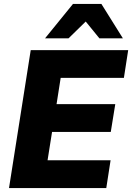

<svg xmlns="http://www.w3.org/2000/svg" viewBox="-20 -961 675 981"><path d="M26 0 137 -705H635L613 -563H290L269 -429H569L546 -287H246L223 -142H545L523 0ZM210 -765 353 -941H498L608 -765H488L418 -851L330 -765Z"/></svg>

Font: Nunito Sans 12pt ExtraLight 12pt Black
Style: Italic
Weight: 900
Italic angle: -9°
Version: Version 3.101;gftools[0.9.27]